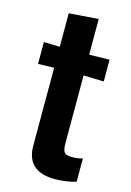

<svg xmlns="http://www.w3.org/2000/svg" viewBox="-114 -792 585 858"><g transform="rotate(15 178.0 -363.0)"><path d="M228 8Q97 8 97 -112V-472L23 -470V-571L97 -569V-724L233 -734V-569L327 -571V-470L233 -473V-160Q233 -128 241.5 -117.5Q250 -107 278 -107Q293 -107 305.5 -109Q318 -111 326 -114V-6Q304 1 277.5 4.5Q251 8 228 8Z"/></g></svg>

Font: BDO Grotesk DemiBold
Style: Regular
Weight: 600
Designer: Deni Anggara
Foundry: Lokal Container
Version: Version 2.000